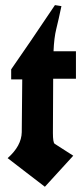

<svg xmlns="http://www.w3.org/2000/svg" viewBox="-20 -732 323 737"><path d="M261.2 -134.3 152.3 -15.1Q116.7 -42.5 80.6 -70.1Q44.4 -97.7 9.3 -125Q62.5 -171.9 63.5 -224.6L65.4 -427.2H22.9V-465.8Q89.4 -561 190.9 -712.4L215.8 -708.5Q204.6 -655.3 196 -620.8Q187.5 -586.4 185.5 -535.2H271.5V-429.7H184.1L183.1 -221.7Q183.1 -185.1 189.7 -180.2Q196.3 -175.3 261.2 -134.3Z"/></svg>

Font: UnifrakturCook
Style: Bold
Weight: 700
Designer: j. 'mach' wust
Version: Version 2011-09-01